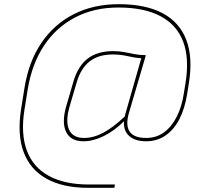

<svg xmlns="http://www.w3.org/2000/svg" viewBox="-20 -715 984 920"><path d="M402 185Q281 185 202.5 141Q124 97 93 13Q62 -71 81 -192L97 -292Q117 -419 178 -509Q239 -599 333.5 -647Q428 -695 549 -695Q677 -695 758.5 -652Q840 -609 872.5 -524.5Q905 -440 885 -316L877 -266Q866 -196 840 -145Q814 -94 773.5 -66Q733 -38 680 -38Q628 -38 599.5 -63Q571 -88 574 -134Q528 -88 477 -63Q426 -38 380 -38Q319 -38 297 -82.5Q275 -127 297 -205L332 -325Q354 -399 400.5 -434.5Q447 -470 522 -470Q551 -470 575 -465.5Q599 -461 623 -456Q647 -451 675 -451Q677 -451 678 -450.5Q679 -450 678 -447L597 -171Q581 -114 601.5 -84Q622 -54 680 -54Q729 -54 765.5 -80.5Q802 -107 826.5 -155Q851 -203 861 -268L869 -318Q888 -436 857.5 -516Q827 -596 749 -637.5Q671 -679 547 -679Q431 -679 340 -631.5Q249 -584 191 -496.5Q133 -409 113 -288L97 -188Q79 -74 108.5 6Q138 86 213.5 127.5Q289 169 405 169H528Q532 169 530 172L529 182Q528 185 525 185ZM383 -54Q428 -54 475 -79Q522 -104 578 -157Q579 -160 579.5 -163.5Q580 -167 581 -170L657 -436Q625 -438 591.5 -446Q558 -454 520 -454Q453 -454 410.5 -421.5Q368 -389 348 -322L313 -203Q293 -133 311 -93.5Q329 -54 383 -54Z"/></svg>

Font: Sofia Sans Hairline
Style: Italic
Weight: 1
Italic angle: -9°
Designer: Botio Nikoltchev, Ani Petrova
Foundry: lettersoup
Version: Version 4.102